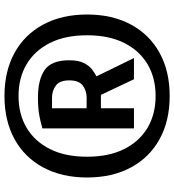

<svg xmlns="http://www.w3.org/2000/svg" viewBox="20 -780 780 860"><g transform="rotate(-90 410.0 -350.0)"><path d="M410 20Q299 20 217 -25Q135 -70 90 -153.5Q45 -237 45 -350Q45 -463 90 -546.5Q135 -630 217 -675Q299 -720 410 -720Q521 -720 603 -675Q685 -630 730 -546.5Q775 -463 775 -350Q775 -237 730 -153.5Q685 -70 603 -25Q521 20 410 20ZM410 -43Q491 -43 552 -79Q613 -115 647.5 -183.5Q682 -252 682 -350Q682 -448 647.5 -516.5Q613 -585 552 -621Q491 -657 410 -657Q329 -657 268 -621Q207 -585 172.5 -516.5Q138 -448 138 -350Q138 -252 172.5 -183.5Q207 -115 268 -79Q329 -43 410 -43ZM265 -140V-550Q291 -558 323.5 -564Q356 -570 403 -570Q483 -570 526.5 -540Q570 -510 570 -430Q570 -389 558 -365Q546 -341 530 -328.5Q514 -316 498 -308L580 -140H485L415 -288H355V-140ZM355 -352H403Q433 -352 456.5 -369Q480 -386 480 -430Q480 -473 456.5 -490Q433 -507 403 -507H355Z"/></g></svg>

Font: Cuprum Medium
Style: Regular
Weight: 500
Designer: Jovanny Lemonad
Foundry: Jovanny Lemonad
Version: Version 3.000